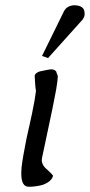

<svg xmlns="http://www.w3.org/2000/svg" viewBox="-20 -704 342 731"><path d="M224 -662Q235 -682 261 -684Q302 -684 302 -654Q302 -651 302 -647Q302 -641 295 -630L163 -483L140 -491ZM139 -92Q141 -72 161 -57Q166 -52 171.5 -47Q177 -42 182 -35Q177 -13 142 0Q116 7 91 7Q90 7 89 7Q61 7 61 -44Q61 -54 62 -66Q64 -84 68.5 -110.5Q73 -137 80 -172L91 -222Q91 -221 91 -221Q91 -221 91 -221Q91 -222 93 -231Q96 -244 102 -272Q108 -300 111.5 -321Q115 -342 117 -358Q115 -368 114 -382.5Q113 -397 112 -416Q114 -426 131 -432Q133 -432 155 -437Q169 -440 176 -440Q187 -440 194 -432Q195 -428 196 -425L198 -421Q199 -418 200 -414Q200 -413 200 -411Q200 -401 194 -364Q192 -351 188 -333Q185 -315 180 -292L146 -131Q139 -102 139 -92Z"/></svg>

Font: New Athena Unicode
Style: Italic
Weight: 400
Designer: J. Rusten 1997; rev. by R. Hancock 2001, 2002, rev. by D. Mastronarde 2002-2019
Foundry: Society for Classical Studies (formerly American Philological Association)
Version: Version 5.008